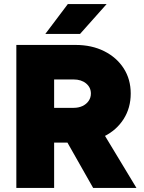

<svg xmlns="http://www.w3.org/2000/svg" viewBox="-20 -920 703 940"><path d="M60 0V-700H350Q429 -700 490 -669.5Q551 -639 585.5 -585.5Q620 -532 620 -462Q620 -392 585.5 -337.5Q551 -283 490 -252.5Q429 -222 350 -222H245V0ZM436 0 280 -275 419 -379 648 0ZM245 -392H340Q365 -392 384 -401Q403 -410 414 -426Q425 -442 425 -462Q425 -492 401.5 -511.5Q378 -531 340 -531H245ZM202 -754 312 -900H502L372 -754Z"/></svg>

Font: Figtree Black
Style: Regular
Weight: 900
Designer: Erik Kennedy
Foundry: Erik Kennedy
Version: Version 2.001;gftools[0.9.30]